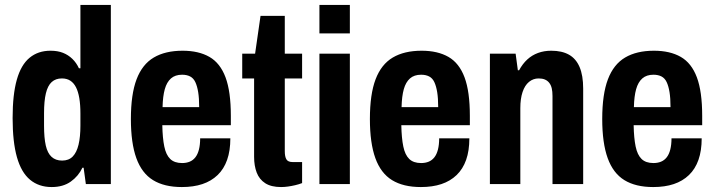

<svg xmlns="http://www.w3.org/2000/svg" viewBox="-20 -744 2889 776"><path d="M189 12Q137 12 101.5 -17.5Q66 -47 48.5 -108.5Q31 -170 31 -267Q31 -362 48 -422Q65 -482 99.5 -510.5Q134 -539 184 -539Q213 -539 234.5 -530.5Q256 -522 272.5 -506Q289 -490 299 -468H305V-724H428V0H327L318 -66H313Q297 -32 266 -10Q235 12 189 12ZM231 -95Q258 -95 274 -111.5Q290 -128 297.5 -159.5Q305 -191 305 -236V-285Q305 -321 300.5 -347.5Q296 -374 287 -391.5Q278 -409 264 -418Q250 -427 230 -427Q205 -427 189 -412.5Q173 -398 165.5 -367Q158 -336 158 -286V-236Q158 -187 165 -156Q172 -125 188.5 -110Q205 -95 231 -95Z M715 12Q644 12 598.5 -16Q553 -44 531 -105Q509 -166 509 -263Q509 -363 532 -423.5Q555 -484 601.5 -511.5Q648 -539 718 -539Q783 -539 826.5 -514Q870 -489 891.5 -431.5Q913 -374 913 -276V-238H636Q637 -186 644 -152Q651 -118 668 -101.5Q685 -85 716 -85Q733 -85 746.5 -90.5Q760 -96 769.5 -108Q779 -120 784 -139.5Q789 -159 789 -185H911Q911 -135 898 -98Q885 -61 859.5 -36.5Q834 -12 798 0Q762 12 715 12ZM637 -311H785Q785 -347 781 -371.5Q777 -396 769.5 -412Q762 -428 748.5 -435Q735 -442 716 -442Q688 -442 671 -427Q654 -412 646 -383.5Q638 -355 637 -311Z M1116 12Q1076 12 1052 -3.5Q1028 -19 1017.5 -46.5Q1007 -74 1007 -110V-427H959V-527H1011L1033 -680H1131V-527H1201V-427H1131V-133Q1131 -111 1137.5 -100Q1144 -89 1163 -89H1201V-4Q1188 1 1173 4.5Q1158 8 1143.5 10Q1129 12 1116 12Z M1271 -609V-724H1394V-609ZM1271 0V-527H1394V0Z M1681 12Q1610 12 1564.5 -16Q1519 -44 1497 -105Q1475 -166 1475 -263Q1475 -363 1498 -423.5Q1521 -484 1567.5 -511.5Q1614 -539 1684 -539Q1749 -539 1792.5 -514Q1836 -489 1857.5 -431.5Q1879 -374 1879 -276V-238H1602Q1603 -186 1610 -152Q1617 -118 1634 -101.5Q1651 -85 1682 -85Q1699 -85 1712.5 -90.5Q1726 -96 1735.5 -108Q1745 -120 1750 -139.5Q1755 -159 1755 -185H1877Q1877 -135 1864 -98Q1851 -61 1825.5 -36.5Q1800 -12 1764 0Q1728 12 1681 12ZM1603 -311H1751Q1751 -347 1747 -371.5Q1743 -396 1735.5 -412Q1728 -428 1714.5 -435Q1701 -442 1682 -442Q1654 -442 1637 -427Q1620 -412 1612 -383.5Q1604 -355 1603 -311Z M1960 0V-527H2064L2073 -460H2078Q2092 -486 2111 -503.5Q2130 -521 2154.5 -530Q2179 -539 2208 -539Q2251 -539 2279.5 -523Q2308 -507 2322.5 -473Q2337 -439 2337 -386V0H2213V-356Q2213 -374 2210 -387Q2207 -400 2200 -409Q2193 -418 2182.5 -422.5Q2172 -427 2157 -427Q2135 -427 2118 -413Q2101 -399 2092 -372Q2083 -345 2083 -307V0Z M2620 12Q2549 12 2503.5 -16Q2458 -44 2436 -105Q2414 -166 2414 -263Q2414 -363 2437 -423.5Q2460 -484 2506.5 -511.5Q2553 -539 2623 -539Q2688 -539 2731.5 -514Q2775 -489 2796.5 -431.5Q2818 -374 2818 -276V-238H2541Q2542 -186 2549 -152Q2556 -118 2573 -101.5Q2590 -85 2621 -85Q2638 -85 2651.5 -90.5Q2665 -96 2674.5 -108Q2684 -120 2689 -139.5Q2694 -159 2694 -185H2816Q2816 -135 2803 -98Q2790 -61 2764.5 -36.5Q2739 -12 2703 0Q2667 12 2620 12ZM2542 -311H2690Q2690 -347 2686 -371.5Q2682 -396 2674.5 -412Q2667 -428 2653.5 -435Q2640 -442 2621 -442Q2593 -442 2576 -427Q2559 -412 2551 -383.5Q2543 -355 2542 -311Z"/></svg>

Font: Archivo Condensed
Style: Bold
Weight: 700
Width: 3
Designer: Hector Gatti
Foundry: Omnibus-Type
Version: Version 2.001